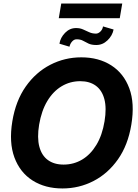

<svg xmlns="http://www.w3.org/2000/svg" viewBox="-20 -1064 789 1094"><path d="M336 9.8Q237.1 9.8 165.6 -35.6Q94 -81.1 62.2 -166.7Q30.4 -252.4 50.3 -373Q69.6 -489.9 126.8 -571.1Q184 -652.3 266.4 -694.8Q348.7 -737.3 443.5 -737.3Q542.1 -737.3 613.4 -691.9Q684.8 -646.6 716.7 -560.9Q748.7 -475.2 728.3 -353.5Q709.2 -237.1 652 -155.9Q594.7 -74.7 512.6 -32.5Q430.5 9.8 336 9.8ZM342.2 -126.2Q400.2 -126.2 448.2 -154.9Q496.2 -183.6 529.4 -238.8Q562.7 -293.9 575.7 -373Q588.1 -448 574.8 -498.7Q561.5 -549.4 526.2 -575.4Q490.9 -601.4 437.1 -601.4Q379.4 -601.4 331.2 -572.5Q282.9 -543.7 249.7 -488.5Q216.4 -433.3 202.9 -353.5Q190.7 -279.2 204.1 -228.5Q217.5 -177.8 253 -152Q288.6 -126.2 342.2 -126.2ZM566.9 -913.5 627.2 -895.9Q620.6 -861.1 592.6 -834.2Q564.6 -807.3 528.4 -807.6Q501.5 -807.6 484.5 -815.7Q467.5 -823.8 452.6 -832.1Q437.7 -840.3 415.9 -840Q402.1 -840.1 390.8 -827.5Q379.5 -814.9 375.9 -797.9L318.7 -815Q324 -849.6 350.8 -877Q377.6 -904.3 413.4 -904.1Q435.5 -904.3 453.3 -896.3Q471.1 -888.3 488.4 -880.4Q505.7 -872.5 526.5 -872.5Q539.5 -872.2 551.9 -884.1Q564.4 -896 566.9 -913.5ZM676.5 -1043.9 662.4 -960.4H314.9L329 -1043.9Z"/></svg>

Font: Inter Tight
Style: Italic
Weight: 400
Italic angle: -9.39999°
Designer: Rasmus Andersson
Foundry: rsms
Version: Version 3.002